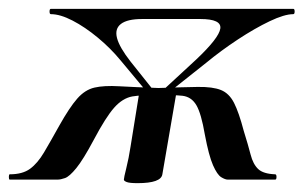

<svg xmlns="http://www.w3.org/2000/svg" viewBox="-47 -406 686 434"><path d="M291 -191 226 -269Q203 -297 174 -321Q145 -345 117 -359.5Q89 -374 68 -374Q65 -374 65 -380Q65 -386 68 -386H616Q619 -386 619 -380Q619 -374 616 -374Q596 -374 562.5 -358Q529 -342 491 -317Q453 -292 419 -264L327 -191L317 -198L396 -271Q448 -320 451 -341.5Q454 -363 406 -363H274Q241 -363 226.5 -352Q212 -341 217.5 -320Q223 -299 248 -267L303 -198ZM-25 0Q-27 0 -27 -6Q-27 -12 -25 -12Q4 -12 21 -24.5Q38 -37 52.5 -61.5Q67 -86 87 -122Q110 -163 127.5 -183Q145 -203 166.5 -208Q188 -213 222.5 -211Q257 -209 313 -207L310 -189Q274 -192 252 -188Q230 -184 211 -162.5Q192 -141 165 -90Q141 -45 125.5 -26Q110 -7 100 -3.5Q90 0 83 0ZM468 0Q462 0 453 -5.5Q444 -11 434.5 -32.5Q425 -54 416 -102Q408 -149 397 -168Q386 -187 365.5 -189.5Q345 -192 308 -189L309 -207Q366 -209 400 -209.5Q434 -210 452.5 -202.5Q471 -195 482 -173.5Q493 -152 504 -110Q514 -78 519.5 -56.5Q525 -35 536.5 -24Q548 -13 575 -12Q578 -12 578 -6Q578 0 575 0ZM320 -12Q317 8 264 8Q246 8 239.5 5.5Q233 3 233 0Q233 -4 238.5 -26Q244 -48 248 -74L268 -198H352Z"/></svg>

Font: Cormorant
Style: Bold Italic
Weight: 700
Italic angle: -10°
Designer: Christian Thalmann (Catharsis Fonts)
Foundry: Catharsis Fonts
Version: Version 4.000